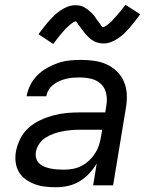

<svg xmlns="http://www.w3.org/2000/svg" viewBox="-20 -780 640 808"><path d="M216 8Q193 8 170.5 5.5Q148 3 127.5 -4.5Q107 -12 89 -24.5Q71 -37 60 -55.5Q49 -74 46 -96.5Q43 -119 47 -142Q52 -169 65 -195.5Q78 -222 100.5 -242Q123 -262 150 -274.5Q177 -287 205 -294.5Q233 -302 261 -304.5Q289 -307 316 -307H423L428 -339Q432 -364 426.5 -388Q421 -412 404 -427.5Q387 -443 363.5 -448.5Q340 -454 315 -454Q301 -454 287 -453Q273 -452 258.5 -448.5Q244 -445 230.5 -439Q217 -433 205 -424Q193 -415 185 -402Q177 -389 175 -375H92Q96 -399 107.5 -422Q119 -445 137.5 -463.5Q156 -482 178.5 -494.5Q201 -507 224.5 -515Q248 -523 272.5 -525.5Q297 -528 321 -528Q349 -528 377 -524Q405 -520 429 -509Q453 -498 472 -479.5Q491 -461 501.5 -436.5Q512 -412 513.5 -384Q515 -356 510 -327L456 0H372L387 -92Q374 -70 355.5 -50Q337 -30 314 -16.5Q291 -3 266 2.5Q241 8 216 8ZM249 -66Q268 -66 287 -69.5Q306 -73 323.5 -82Q341 -91 356 -105.5Q371 -120 381.5 -137Q392 -154 397.5 -172.5Q403 -191 406 -210L410 -234H315Q297 -234 279.5 -232.5Q262 -231 244 -227.5Q226 -224 208 -218Q190 -212 173 -201.5Q156 -191 145 -174.5Q134 -158 131 -140Q129 -126 132.5 -113.5Q136 -101 145.5 -92Q155 -83 168 -78Q181 -73 194 -70.5Q207 -68 221 -67Q235 -66 249 -66ZM204 -595 142 -636Q155 -653 166.5 -668Q178 -683 189 -695Q200 -707 210.5 -717Q221 -727 235 -736.5Q249 -746 265 -752Q281 -758 297 -758Q302 -758 307.5 -757.5Q313 -757 318 -756Q323 -755 327.5 -753Q332 -751 336 -748.5Q340 -746 344 -743.5Q348 -741 351.5 -738Q355 -735 359 -731.5Q363 -728 366.5 -724.5Q370 -721 373.5 -717Q377 -713 379.5 -709.5Q382 -706 384 -702.5Q386 -699 390 -694Q394 -689 397 -685Q400 -681 402.5 -677.5Q405 -674 407.5 -670Q410 -666 414 -666Q417 -666 421 -668Q425 -670 427.5 -672Q430 -674 435 -678Q440 -682 442 -683.5Q444 -685 446 -687Q448 -689 450.5 -691.5Q453 -694 455 -696.5Q457 -699 459.5 -701.5Q462 -704 464.5 -707Q467 -710 470 -713Q473 -716 475.5 -719.5Q478 -723 481.5 -726.5Q485 -730 488 -734Q491 -738 494 -742Q497 -746 500.5 -750.5Q504 -755 508 -760L570 -720Q557 -702 545.5 -687.5Q534 -673 523 -660.5Q512 -648 501.5 -638Q491 -628 477 -618.5Q463 -609 447 -603Q431 -597 415 -597Q410 -597 404.5 -598Q399 -599 394 -600Q389 -601 384.5 -602.5Q380 -604 376 -606.5Q372 -609 367.5 -611.5Q363 -614 359.5 -617Q356 -620 352.5 -623.5Q349 -627 345.5 -631Q342 -635 338.5 -638.5Q335 -642 332.5 -646Q330 -650 327.5 -653Q325 -656 321.5 -661Q318 -666 314.5 -670.5Q311 -675 308.5 -678Q306 -681 304 -685.5Q302 -690 298 -690Q295 -690 291 -687.5Q287 -685 284 -683Q281 -681 276.5 -677.5Q272 -674 270 -672Q268 -670 266 -668Q264 -666 261.5 -664Q259 -662 256.5 -659.5Q254 -657 252 -654.5Q250 -652 247.5 -649Q245 -646 241.5 -642.5Q238 -639 236 -636Q234 -633 230.5 -629Q227 -625 224 -621Q221 -617 218 -613Q215 -609 211.5 -604.5Q208 -600 204 -595Z"/></svg>

Font: Iosevka Aile Oblique
Style: Regular
Weight: 400
Italic angle: -9°
Designer: Belleve Invis
Foundry: Belleve Invis
Version: Version 31.1.0; ttfautohint (v1.8.4)